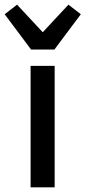

<svg xmlns="http://www.w3.org/2000/svg" viewBox="-61 -802 366 822"><path d="M70 0V-520H173V0ZM72 -590 -41 -741 12 -782 122 -664 232 -782 285 -741 172 -590Z"/></svg>

Font: IBM Plex Sans Cond Medm
Style: Regular
Weight: 500
Width: 3
Designer: Mike Abbink, Paul van der Laan, Pieter van Rosmalen
Foundry: Bold Monday
Version: Version 1.3